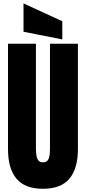

<svg xmlns="http://www.w3.org/2000/svg" viewBox="-20 -1121 514 1148"><path d="M236.8 7.8Q129.4 7.8 78.6 -52.5Q27.8 -112.8 27.8 -230V-859.4H194.8V-236.8Q194.8 -215.3 197.3 -195.6Q199.7 -175.8 208.5 -163.1Q217.3 -150.4 236.8 -150.4Q256.8 -150.4 265.6 -162.8Q274.4 -175.3 276.6 -195.3Q278.8 -215.3 278.8 -236.8V-859.4H445.8V-230Q445.8 -112.8 395 -52.5Q344.2 7.8 236.8 7.8ZM352.5 -885.3 120.6 -931.2V-1100.6L352.5 -994.1Z"/></svg>

Font: webenart
Style: Regular
Weight: 400
Designer: Vernon Adams
Foundry: Vernon Adams
Version: Version 2.116; ttfautohint (v1.8.3)